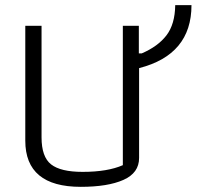

<svg xmlns="http://www.w3.org/2000/svg" viewBox="-20 -714 762 744"><path d="M78 -169V-614H141V-182Q141 -106 178 -77Q215 -48 300 -48Q397 -48 456 -74V-614H518V-507H529Q592 -534 625 -577Q658 -620 659 -694H722Q722 -502 519 -450V-102Q519 -44 458.5 -17Q398 10 293 10Q78 10 78 -169Z"/></svg>

Font: Athiti
Style: Regular
Weight: 400
Designer: CadsonDemak Team
Foundry: CadsonDemak
Version: Version 1.033